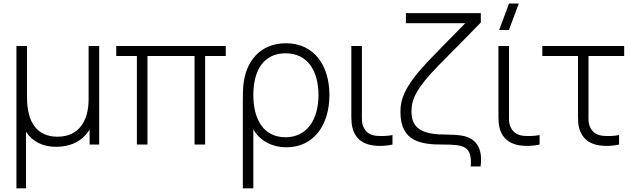

<svg xmlns="http://www.w3.org/2000/svg" viewBox="-20 -792 3473 1052"><path d="M70 240H122.5V-70C157.5 -16.5 214 12.5 287.5 12.5C364 12.5 431 -17 471 -82V0H523.5V-540H465.5V-248.5C465.5 -129.5 412.5 -43 295 -43C182 -43 128 -122.5 128 -259V-540H70Z M730 0H788V-485H1046V0H1104V-485H1217V-540H617V-485H730Z M1310.5 -239V240H1368V-83C1401 -25 1465.5 15 1550 15C1699.5 15 1785 -108.5 1785 -271C1785 -431 1703 -555 1546.5 -555C1406.5 -555 1324.5 -456.5 1313 -321C1311 -302 1310.5 -275 1310.5 -239ZM1368 -271.5C1368 -405.5 1424 -500 1544.5 -500C1666.5 -500 1725 -402.5 1725 -271C1725 -139 1663.5 -40 1544.5 -40C1424 -40 1368 -138 1368 -271.5Z M2025 5C2056 9.5 2097 8 2130.5 0V-52C2103 -46.5 2070 -45.5 2041 -48C2010.5 -52 1988.5 -63 1974 -91C1960 -117.5 1963 -142 1963 -188.5V-540H1905V-187.5C1905 -136 1903.5 -100 1921.5 -63C1942.5 -21 1979.5 -1.5 2025 5Z M2559.5 120H2613C2628 11 2580.5 -35 2516 -48C2485.5 -54 2441 -54.5 2429 -54.5C2302 -54.5 2234.5 -81 2234.5 -182.5C2234.5 -248.5 2263 -310 2380 -430.5C2448 -498 2549 -601.5 2614.5 -668.5V-720H2204V-665H2529.5C2436.5 -571.5 2353 -484.5 2321 -451.5C2195.5 -317.5 2174 -248 2174 -178C2174 -14.5 2290.5 0 2403.5 0C2523 0 2567 8 2559.5 120Z M2831 5C2862 9.5 2903 8 2936.5 0V-52C2909 -46.5 2876 -45.5 2847 -48C2816.5 -52 2794.5 -63 2780 -91C2766 -117.5 2769 -142 2769 -188.5V-540H2711V-187.5C2711 -136 2709.5 -100 2727.5 -63C2748.5 -21 2785.5 -1.5 2831 5ZM2715 -627.5H2768.5L2822.5 -772.5H2769Z M3266.5 5C3297.5 9.5 3338.5 8 3372 0V-52C3345 -46.5 3312 -45.5 3282.5 -48C3252.5 -52 3230 -63 3215.5 -91C3201.5 -117.5 3204.5 -142 3204.5 -188.5V-485H3400V-540H2951.5V-485H3147V-187.5C3147 -136 3145 -100 3163.5 -63C3184.5 -21 3221 -1.5 3266.5 5Z"/></svg>

Font: Eudonet Light
Style: Regular
Weight: 300
Designer: Mikhail Sharanda
Foundry: Mikhail Sharanda
Version: Version 4.503;Glyphs 3.1.2 (3151)